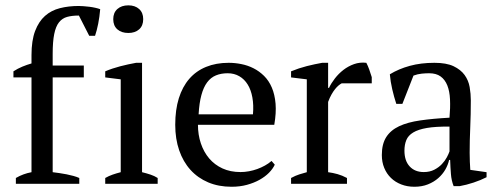

<svg xmlns="http://www.w3.org/2000/svg" viewBox="-20 -695 1872 726"><path d="M277.3 -672.4Q284.7 -672.4 295.7 -671.6Q306.6 -670.9 318.1 -669.4Q329.6 -668 340.6 -665.5Q351.6 -663.1 358.9 -660.2Q356.4 -630.9 351.3 -605.2Q346.2 -579.6 339.4 -559.6H317.4L278.3 -636.2Q252.4 -636.2 233.9 -631.1Q215.3 -626 203.1 -610.6Q190.9 -595.2 185.1 -566.7Q179.2 -538.1 179.2 -491.2V-447.3H296.9V-402.3H179.2V-43.9Q190.9 -42.5 204.6 -40.5Q218.3 -38.6 231.7 -35.9Q245.1 -33.2 257.6 -29.8Q270 -26.4 279.8 -22V0H40V-22Q54.2 -30.3 68.8 -35.6Q83.5 -41 99.1 -43.9V-402.3H30.8V-425.3Q47.4 -436 64.7 -443.1Q82 -450.2 99.1 -455.1V-486.3Q99.1 -542 112.8 -577.9Q126.5 -613.8 150.1 -634.8Q173.8 -655.8 206.5 -664.1Q239.3 -672.4 277.3 -672.4Z M576.2 0H377.9V-22Q391.6 -29.8 405.8 -34.7Q419.9 -39.6 436.5 -43.9V-395L377.9 -402.3V-425.3Q404.3 -436.5 434.3 -444.3Q464.4 -452.1 494.6 -457.5H517.1V-43.9Q534.7 -39.6 549.3 -34.7Q564 -29.8 576.2 -22ZM408.2 -622.6Q408.2 -647 423.8 -660.9Q439.5 -674.8 465.3 -674.8Q490.7 -674.8 506.1 -660.9Q521.5 -647 521.5 -622.6Q521.5 -597.7 506.1 -584Q490.7 -570.3 465.3 -570.3Q439.5 -570.3 423.8 -584Q408.2 -597.7 408.2 -622.6Z M1019 -72.3Q1011.7 -56.6 997.1 -41.7Q982.4 -26.9 961.4 -15.1Q940.4 -3.4 913.8 3.9Q887.2 11.2 855.5 11.2Q806.6 11.2 767.3 -5.4Q728 -22 700.2 -52.7Q672.4 -83.5 657.5 -126.7Q642.6 -169.9 642.6 -223.1Q642.6 -279.8 656.2 -323.5Q669.9 -367.2 695.8 -397Q721.7 -426.8 759.3 -442.1Q796.9 -457.5 844.7 -457.5Q868.7 -457.5 892.8 -452.6Q917 -447.8 938.7 -436.8Q960.4 -425.8 978.5 -408Q996.6 -390.1 1007.8 -364Q1019 -337.9 1022 -303Q1024.9 -268.1 1017.1 -223.1H728.5Q728.5 -185.5 739.5 -152.8Q750.5 -120.1 771 -95.9Q791.5 -71.8 821.3 -58.1Q851.1 -44.4 889.6 -44.4Q905.3 -44.4 921.4 -47.4Q937.5 -50.3 952.9 -55.9Q968.3 -61.5 981.9 -69.1Q995.6 -76.7 1006.8 -86.4ZM840.8 -418Q815.9 -418 796.4 -409.9Q776.9 -401.9 763.2 -383.5Q749.5 -365.2 741.5 -335.4Q733.4 -305.7 731 -262.7H936.5Q939.5 -297.9 934.3 -326.4Q929.2 -355 916.7 -375.2Q904.3 -395.5 885 -406.7Q865.7 -418 840.8 -418Z M1272 -379.9Q1267.1 -377.4 1260.5 -372.1Q1253.9 -366.7 1247.1 -358.2Q1240.2 -349.6 1233.4 -337.6Q1226.6 -325.7 1220.7 -309.6V-43.9Q1238.8 -41.5 1256.3 -36.6Q1273.9 -31.7 1292 -22V0H1080.6V-22Q1097.7 -31.2 1111.8 -35.6Q1126 -40 1140.1 -43.9V-395L1080.6 -402.3V-425.3Q1110.4 -437.5 1140.4 -445.1Q1170.4 -452.6 1198.2 -457.5H1220.7V-362.8H1224.1Q1232.4 -380.4 1246.3 -398.4Q1260.3 -416.5 1278.6 -430.7Q1296.9 -444.8 1318.8 -452.6Q1340.8 -460.4 1365.2 -457.5Q1371.1 -446.3 1376 -432.6Q1380.9 -418.9 1385.7 -403.3V-379.9Z M1755.9 -117.2Q1755.9 -97.7 1756.6 -83.3Q1757.3 -68.8 1758.3 -52.7L1819.8 -43.9V-24.9Q1797.9 -13.7 1770.5 -4.6Q1743.2 4.4 1718.3 8.8H1695.3Q1687 -12.2 1685.1 -36.6Q1683.1 -61 1682.1 -90.3H1678.2Q1674.3 -72.3 1664.1 -54.2Q1653.8 -36.1 1637.2 -21.5Q1620.6 -6.8 1597.9 2.2Q1575.2 11.2 1546.9 11.2Q1520 11.2 1497.3 2.4Q1474.6 -6.3 1458.3 -22.2Q1441.9 -38.1 1432.9 -60.1Q1423.8 -82 1423.8 -108.9Q1423.8 -150.4 1440.4 -176.5Q1457 -202.6 1489.3 -217.8Q1521.5 -232.9 1569.3 -239.7Q1617.2 -246.6 1679.7 -250Q1683.1 -288.1 1681.6 -319.1Q1680.2 -350.1 1671.4 -372.1Q1662.6 -394 1646 -406Q1629.4 -418 1602.5 -418Q1589.8 -418 1574.5 -416.5Q1559.1 -415 1543.5 -409.2L1501.5 -302.2H1478.5Q1469.7 -329.1 1463.1 -357.7Q1456.5 -386.2 1454.1 -414.1Q1487.8 -434.6 1529.5 -446Q1571.3 -457.5 1622.6 -457.5Q1668 -457.5 1695.1 -444.6Q1722.2 -431.6 1736.8 -411.4Q1751.5 -391.1 1755.9 -365.7Q1760.3 -340.3 1760.3 -315.4Q1760.3 -262.2 1758.1 -212.6Q1755.9 -163.1 1755.9 -117.2ZM1582.5 -44.4Q1605 -44.4 1622.1 -53.2Q1639.2 -62 1650.9 -74.5Q1662.6 -86.9 1669.7 -100.3Q1676.8 -113.8 1679.7 -122.6V-216.3Q1627.4 -216.8 1594.5 -211.2Q1561.5 -205.6 1542.5 -194.1Q1523.4 -182.6 1516.4 -165.3Q1509.3 -147.9 1509.3 -125.5Q1509.3 -86.9 1529.1 -65.7Q1548.8 -44.4 1582.5 -44.4Z"/></svg>

Font: PT Astra Serif
Style: Regular
Weight: 400
Designer: A.Korolkova, I. Chaeva
Foundry: ParaType Ltd
Version: Version 1.002